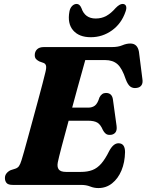

<svg xmlns="http://www.w3.org/2000/svg" viewBox="-20 -939 744 975"><path d="M391.5 0H45Q21.5 0 13.2 -10Q5 -20 5 -35Q5 -49 13.5 -59.2Q22 -69.5 34.5 -75L58 -82.5Q70 -86.5 76.5 -95.8Q83 -105 89.5 -126Q93 -136.5 101.8 -167.8Q110.5 -199 122.5 -242.8Q134.5 -286.5 147.8 -335.5Q161 -384.5 173.8 -431.2Q186.5 -478 196.2 -515.2Q206 -552.5 210.5 -572Q216.5 -596 213.5 -606Q210.5 -616 201 -619.5L180 -627Q171.5 -631 164 -638.2Q156.5 -645.5 156.5 -659Q156.5 -677 168.2 -688.5Q180 -700 203 -700H548Q580 -700 601 -709Q622 -718 642 -718Q678 -718 685.5 -676.5L703 -538.5Q706.5 -518 698.5 -506.2Q690.5 -494.5 674 -492.5Q655.5 -489.5 642.2 -499Q629 -508.5 618.5 -536.5Q600.5 -591.5 576.8 -612.8Q553 -634 514 -634H413Q407.5 -614 397 -576.2Q386.5 -538.5 373.2 -490.8Q360 -443 346.5 -392.5H429Q448.5 -392.5 462 -402.8Q475.5 -413 485 -444Q496.5 -467 518 -467Q549 -467 553.5 -433.5L572 -299.5Q575 -276 565 -265Q555 -254 538 -254Q525 -253.5 516.5 -260.5Q508 -267.5 502.5 -278.5Q490.5 -307 474 -316.5Q457.5 -326 427 -326H328.5Q308.5 -253.5 293 -194.2Q277.5 -135 273.5 -114.5Q269 -91.5 278.2 -78.8Q287.5 -66 316 -66H390Q424.5 -66 449.2 -75.5Q474 -85 494.2 -108.2Q514.5 -131.5 535 -173Q556 -211.5 581.5 -211.5Q615 -211.5 615 -166.5Q614 -114.5 596.8 -73.2Q579.5 -32 549.2 -8Q519 16 479.5 16Q457.5 16 437.8 8Q418 0 391.5 0ZM466 -845Q496 -845 520 -858.2Q544 -871.5 567 -898Q587.5 -919 602 -919Q616 -919 620 -908.2Q624 -897.5 617.5 -880Q597 -819.5 548.8 -784.8Q500.5 -750 441 -750Q381.5 -750 351.5 -784.8Q321.5 -819.5 332.5 -880Q335.5 -897.5 345.8 -908.2Q356 -919 369.5 -919Q384.5 -919 393.5 -898Q411 -845 466 -845Z"/></svg>

Font: Fraunces 9pt Soft
Style: Bold Italic
Weight: 700
Italic angle: -16°
Version: Version 1.000;[b76b70a41]